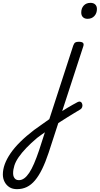

<svg xmlns="http://www.w3.org/2000/svg" viewBox="-314 -808 700 1347"><path d="M77 1Q98 -13 118 -26Q138 -39 158 -51Q178 -63 196 -73Q214 -83 229 -91Q243 -98 251.5 -93.5Q260 -89 263 -78Q266 -67 262.5 -56.5Q259 -46 249 -40Q229 -28 206.5 -14.5Q184 -1 160 14Q136 29 112 44.5Q88 60 64 76ZM-195 519Q-226 519 -247.5 505.5Q-269 492 -281.5 468.5Q-294 445 -294 416Q-294 381 -280.5 344Q-267 307 -240 267.5Q-213 228 -171.5 187Q-130 146 -75 104Q-48 85 -21.5 66Q5 47 32 28L200 -489Q206 -505 214 -510Q222 -515 238 -515Q261 -515 268.5 -507Q276 -499 270 -482L27 264Q5 330 -18.5 378Q-42 426 -68.5 457.5Q-95 489 -126 504Q-157 519 -195 519ZM-182 456Q-162 456 -144 443Q-126 430 -109 404.5Q-92 379 -75 339.5Q-58 300 -40 247L1 120Q-13 129 -26 139Q-39 149 -53 159Q-97 196 -129.5 230Q-162 264 -183 294.5Q-204 325 -213 353Q-222 381 -222 408Q-222 422 -217.5 432.5Q-213 443 -204.5 449.5Q-196 456 -182 456ZM300 -676Q280 -676 268 -687.5Q256 -699 256 -720Q256 -750 273.5 -769Q291 -788 321 -788Q342 -788 354 -776.5Q366 -765 366 -745Q366 -715 348 -695.5Q330 -676 300 -676Z"/></svg>

Font: Playwrite US Trad Light
Style: Regular
Weight: 300
Designer: Veronika Burian, José Scaglione
Foundry: TypeTogether
Version: Version 1.003